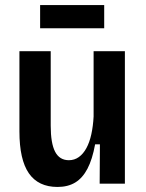

<svg xmlns="http://www.w3.org/2000/svg" viewBox="-20 -728 578 761"><path d="M208 13Q132 13 94.5 -41Q57 -95 57 -207V-525H181V-230Q181 -160 198.5 -126.5Q216 -93 253 -93Q275 -93 292.5 -105.5Q310 -118 322.5 -141Q335 -164 342 -196Q349 -228 351 -266V-525H475V-213V0H375L376 -156H357Q346 -96 326.5 -59Q307 -22 278 -4.5Q249 13 208 13ZM139 -616V-708H393V-616Z"/></svg>

Font: Bricolage Grotesque SemiCondensed SemiBold
Style: Regular
Weight: 600
Width: 4
Designer: Mathieu Triay
Foundry: Atelier Triay
Version: Version 1.001;gftools[0.9.33.dev8+g029e19f]